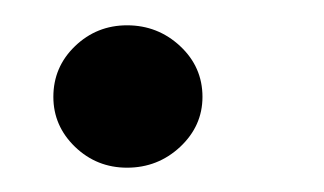

<svg xmlns="http://www.w3.org/2000/svg" viewBox="-20 -360 260 154"><path d="M81.9 -225.5Q57.6 -225.5 40.2 -242.2Q22.8 -259 22.8 -282.3Q22.8 -306.3 40.2 -323Q57.6 -339.7 81.9 -339.7Q106.6 -339.7 124.5 -323Q142.4 -306.3 142.4 -282.3Q142.4 -259 124.5 -242.2Q106.6 -225.5 81.9 -225.5Z"/></svg>

Font: Alumni Sans SC Thin
Style: Italic
Weight: 100
Italic angle: -8°
Designer: Robert E. Leuschke
Foundry: Robert E. Leuschke
Version: Version 1.016